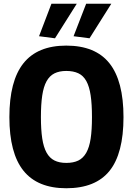

<svg xmlns="http://www.w3.org/2000/svg" viewBox="-20 -993 708 1023"><path d="M333 10Q180 10 105 -83.5Q30 -177 30 -369Q30 -562 105 -656Q180 -750 333 -750Q488 -750 563 -656Q638 -562 638 -369Q638 -175 563.5 -82.5Q489 10 333 10ZM333 -125Q371 -125 397 -137.5Q423 -150 439.5 -179Q456 -208 463 -254.5Q470 -301 470 -369Q470 -438 463 -485Q456 -532 440 -561Q424 -590 397.5 -602.5Q371 -615 333 -615Q296 -615 270 -602Q244 -589 228 -560Q212 -531 205 -484Q198 -437 198 -369Q198 -302 205 -255.5Q212 -209 228 -180Q244 -151 270 -138Q296 -125 333 -125ZM188 -800 254 -973H389L273 -789ZM372 -800 439 -973H573L457 -789Z"/></svg>

Font: Encode Sans Compressed
Style: ExtraBold
Weight: 800
Designer: Pablo Impallari, Andres Torresi
Foundry: Pablo Impallari, Andres Torresi
Version: Version 1.000; ttfautohint (v1.00) -l 8 -r 50 -G 200 -x 14 -